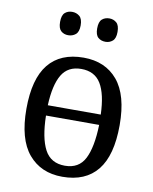

<svg xmlns="http://www.w3.org/2000/svg" viewBox="-85 -808 705 882"><g transform="rotate(10 268.0 -367.0)"><path d="M266 10Q166 10 108 -59Q50 -128 50 -269Q50 -409 105.5 -477.5Q161 -546 269 -546Q370 -546 427.5 -477.5Q485 -409 485 -269Q485 -128 429.5 -59Q374 10 266 10ZM391 -302Q388 -397 359 -445Q330 -493 267 -493Q205 -493 176.5 -445Q148 -397 144 -302ZM269 -42Q334 -42 361.5 -95.5Q389 -149 392 -254H144Q146 -150 174.5 -96Q203 -42 269 -42ZM354 -635Q333 -635 319.5 -647Q306 -659 306 -689Q306 -720 319.5 -732Q333 -744 354 -744Q373 -744 387 -732Q401 -720 401 -689Q401 -659 387 -647Q373 -635 354 -635ZM180 -635Q160 -635 146.5 -647Q133 -659 133 -689Q133 -720 146.5 -732Q160 -744 180 -744Q200 -744 214.5 -732Q229 -720 229 -689Q229 -659 214.5 -647Q200 -635 180 -635Z"/></g></svg>

Font: Noto Serif SemiCondensed
Style: Regular
Weight: 400
Width: 4
Designer: Monotype Design Team
Foundry: Monotype Imaging Inc.
Version: Version 2.013